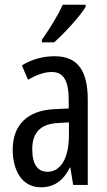

<svg xmlns="http://www.w3.org/2000/svg" viewBox="-20 -786 456 816"><path d="M344 -757V-766H247C226 -721 196 -671 158 -617V-606H210C251 -642 319 -715 344 -757ZM213 -547C162 -547 115 -534 73 -508L99 -447C137 -469 170 -480 200 -480C251 -480 272 -442 272 -360V-325L211 -322C98 -317 34 -256 34 -150C34 -65 71 10 154 10C210 10 249 -18 277 -74H279L291 0H353V-362C353 -480 314 -547 213 -547ZM225 -263 273 -266V-212C273 -114 238 -56 182 -56C141 -56 117 -86 117 -152C117 -222 152 -259 225 -263Z"/></svg>

Font: Noto Sans Gujarati UI ExtraCondensed
Style: Regular
Weight: 400
Width: 2
Designer: Jelle Bosma - Monotype Design Team, Universal Thirst
Foundry: Monotype Imaging Inc.
Version: Version 2.106